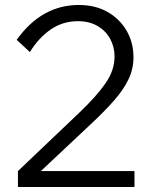

<svg xmlns="http://www.w3.org/2000/svg" viewBox="-20 -751 638 771"><path d="M520 0H52V-64L300 -300Q368 -365 404 -417Q440 -469 440 -524Q440 -563 422 -595.5Q404 -628 371 -647Q338 -666 293 -666Q232 -666 183.5 -632.5Q135 -599 100 -542L47 -591Q97 -661 159.5 -696Q222 -731 296 -731Q363 -731 412 -703Q461 -675 488.5 -627.5Q516 -580 516 -521Q516 -475 496.5 -433.5Q477 -392 438.5 -348Q400 -304 341 -249Q308 -218 275 -187Q242 -156 209.5 -125.5Q177 -95 144 -64H520Z"/></svg>

Font: Wix Madefor Display
Style: Regular
Weight: 400
Designer: Dalton Maag Ltd
Foundry: Dalton Maag Ltd
Version: Version 3.100